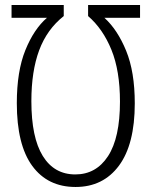

<svg xmlns="http://www.w3.org/2000/svg" viewBox="-20 -734 603 765"><path d="M538 -714V-663H396Q448 -616 482.5 -532Q517 -448 517 -322Q517 -159 454 -74Q391 11 281 11Q170 11 108.5 -73Q47 -157 47 -323Q47 -450 81 -534Q115 -618 167 -663H26V-714H234V-670Q167 -617 136 -533.5Q105 -450 105 -331Q105 -186 150.5 -112.5Q196 -39 280 -39Q363 -39 410.5 -112Q458 -185 458 -329Q458 -452 424 -535.5Q390 -619 331 -670V-714Z"/></svg>

Font: Noto Sans Mono SemiCondensed Light
Style: Regular
Weight: 300
Width: 4
Designer: Monotype Design Team
Foundry: Monotype Imaging Inc.
Version: Version 2.014; ttfautohint (v1.8.4.7-5d5b)